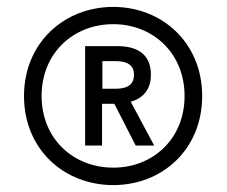

<svg xmlns="http://www.w3.org/2000/svg" viewBox="-20 -726 656 556"><path d="M308 -190C450.5 -190 565.5 -294 565.5 -448C565.5 -601.5 450 -706 308 -706C165.5 -706 49.5 -601.5 49.5 -448C49.5 -293.5 165.5 -190 308 -190ZM100.5 -448C100.5 -573 193 -656 308 -656C422 -656 514.5 -573 514.5 -448C514.5 -323.5 422.5 -240.5 308 -240.5C193 -240.5 100.5 -323.5 100.5 -448ZM226.5 -304.5H275.5V-425.5H311L373 -304.5H426.5L358.5 -431.5C395 -441.5 417 -467.5 417 -509.5C417 -561 387.5 -592.5 319 -592.5H226.5ZM276.5 -469V-549H314C343.5 -549 368 -541 368 -509.5C368 -477.5 344 -469 314 -469Z"/></svg>

Font: HK Grotesk SemiBold
Style: Italic
Weight: 600
Italic angle: -16°
Designer: Alfredo Marco Pradil
Foundry: Hanken Design Co.
Version: Version 3.001;FEAKit 1.0